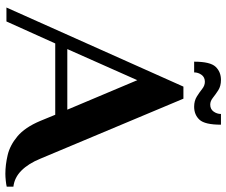

<svg xmlns="http://www.w3.org/2000/svg" viewBox="-84 -756 844 716"><g transform="rotate(90 338.0 -398.0)"><path d="M628 4Q595 4 558.5 -4.5Q522 -13 488.5 -41Q455 -69 431 -126L408 -182H142L60 0H8L303 -660H348L572 -126Q590 -82 616 -56Q642 -30 676 -26V-1Q668 1 653.5 2.5Q639 4 628 4ZM163 -227H389L279 -488ZM210 -700Q210 -760 229 -780Q248 -800 278 -800Q301 -800 316.5 -790Q332 -780 344.5 -770Q357 -760 370 -760Q387 -760 396 -772.5Q405 -785 405 -800H445Q445 -740 426.5 -720Q408 -700 378 -700Q356 -700 340 -710Q324 -720 311.5 -730Q299 -740 285 -740Q268 -740 259 -727.5Q250 -715 250 -700Z"/></g></svg>

Font: El Messiri
Style: Bold
Weight: 700
Designer: Mohamed Gaber
Foundry: Kief Type Foundry
Version: Version 2.020; ttfautohint (v1.8.3)